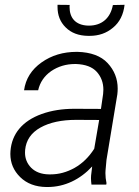

<svg xmlns="http://www.w3.org/2000/svg" viewBox="-20 -749 564 779"><path d="M438 -728.5C428.2 -676.3 394 -645 340.3 -645C339.4 -645 338.9 -645 338.4 -645C285.6 -646.5 262.2 -677.2 262.2 -720.7C262.2 -723.1 262.7 -726.1 262.7 -729L213.4 -729.5C213.4 -726.6 213.4 -723.6 213.4 -720.7C213.4 -687.5 224.1 -659.7 246.6 -637.7C268.6 -615.7 298.8 -604 337.4 -603.5C339.4 -603.5 341.8 -603.5 343.8 -603.5C380.4 -603.5 412.1 -614.3 438.5 -636.7C465.3 -658.7 481 -689.9 485.4 -729.5ZM411.1 0 412.1 -5.9C409.2 -19.5 407.7 -33.2 407.7 -46.9C407.7 -50.8 408.2 -54.2 408.2 -58.1L412.1 -100.6L456.1 -366.2C457 -374 457.5 -381.8 457.5 -389.6C457.5 -429.2 443.8 -463.9 416.5 -493.2C389.6 -522 348.6 -537.1 294.4 -538.6C293 -538.6 292 -538.6 291 -538.6C236.3 -538.6 189 -524.4 148.4 -495.6C107.9 -466.8 84 -429.2 77.6 -382.8H134.8C142.1 -415 159.7 -440.9 187.5 -460.4C215.8 -479.5 248 -489.3 284.7 -489.3C286.1 -489.3 287.1 -489.3 288.6 -489.3C326.7 -487.8 354.5 -477.5 372.6 -457.5C390.6 -437.5 399.4 -413.1 399.4 -385.3C399.4 -379.4 398.9 -373.5 398.4 -367.7L389.6 -307.1L281.7 -307.6C232.9 -307.6 189 -300.8 149.4 -286.6C70.8 -258.3 27.8 -206.1 22.5 -136.2C22 -132.3 22 -128.4 22 -124.5C22 -87.9 35.2 -56.6 62 -30.3C88.4 -4.4 124 9.3 168.5 9.8C169.9 9.8 171.4 9.8 172.9 9.8C242.7 9.8 305.2 -21 354 -73.7L349.6 -37.1C349.6 -33.7 349.1 -30.3 349.1 -26.4C349.1 -17.6 350.1 -8.8 351.1 0ZM178.2 -41.5C147.5 -42 123.5 -51.3 106.4 -68.4C89.8 -85.4 81.5 -106 81.5 -129.4C81.5 -133.3 81.5 -137.2 82 -141.1C85.9 -180.2 106.4 -210.4 144 -231.4C181.6 -252.4 230 -262.7 289.1 -262.7L382.3 -262.2L362.3 -145.5C340.8 -111.8 314.5 -85.9 282.7 -67.9C251 -50.3 218.8 -41.5 185.5 -41.5C183.1 -41.5 180.7 -41.5 178.2 -41.5Z"/></svg>

Font: Roboto Light
Style: Italic
Weight: 300
Italic angle: -12°
Designer: Google
Version: Version 2.137; 2017